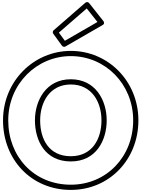

<svg xmlns="http://www.w3.org/2000/svg" viewBox="-20 -1774 1357 1841"><path d="M544.7 -1461.2 811.6 -1693 914.4 -1563.2 601.9 -1382.9ZM494.6 -1483.9C485.2 -1475.7 483.2 -1460.7 490.8 -1450.3L574.8 -1335.3C581.6 -1325.9 596.1 -1321.8 607.5 -1328.3L964.5 -1534.3C984.5 -1545.9 977.7 -1563.8 971.6 -1571.5L834.6 -1744.5C824.9 -1756.8 808.5 -1756.5 798.6 -1747.9ZM59 -620C59 -968.5 332 -1236 659 -1236C988.9 -1236 1257 -968.7 1257 -620C1257 -270.8 1000.7 -3 659 -3C307.3 -3 59 -270.5 59 -620ZM9 -620C9 -245.5 278.7 47 659 47C1029.3 47 1307 -245.2 1307 -620C1307 -995.3 1017.1 -1286 659 -1286C304 -1286 9 -995.5 9 -620ZM315 -620C315 -429.5 409.4 -226 659 -226C902.5 -226 1003 -429.1 1003 -620C1003 -811.4 896.5 -1014 659 -1014C422.5 -1014 315 -811.5 315 -620ZM365 -620C365 -796.5 459.5 -964 659 -964C859.5 -964 953 -796.6 953 -620C953 -442.9 865.5 -276 659 -276C446.6 -276 365 -442.5 365 -620Z"/></svg>

Font: Poland Can Into
Style: BigWritingsOLn
Weight: 700
Foundry: Cannot Into Space Fonts
Version: Version 0.92